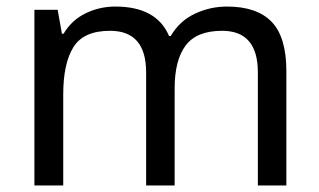

<svg xmlns="http://www.w3.org/2000/svg" viewBox="-20 -566 975 586"><path d="M673 -546Q764 -546 809 -499.5Q854 -453 854 -349V0H767V-345Q767 -472 658 -472Q580 -472 546.5 -427Q513 -382 513 -296V0H426V-345Q426 -472 316 -472Q235 -472 204 -422Q173 -372 173 -278V0H85V-536H156L169 -463H174Q199 -505 241.5 -525.5Q284 -546 332 -546Q458 -546 496 -456H501Q528 -502 574.5 -524Q621 -546 673 -546Z"/></svg>

Font: Noto Sans Gothic
Style: Regular
Weight: 400
Designer: Monotype Design Team
Foundry: Monotype Imaging Inc.
Version: Version 2.001; ttfautohint (v1.8.4.7-5d5b)